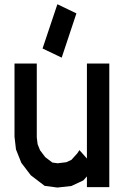

<svg xmlns="http://www.w3.org/2000/svg" viewBox="-20 -863 576 892"><path d="M383.8 -567.9H487.8V6.3H383.8V-43.5L367.2 -24.9L312 1L246.6 8.3L187.5 0.5L123 -48.8L79.1 -106.4L54.2 -168.9L47.4 -228V-567.9H150.9V-224.6L154.8 -192.9L166 -165L189.9 -133.3L223.1 -107.9L248 -104.5L288.1 -109.4L312 -120.6L338.9 -150.4L349.1 -165.5L383.8 -126.5ZM177.7 -637.7 246.6 -843.3 335 -800.8 266.6 -595.2Z"/></svg>

Font: Gap Sans
Style: Bold
Weight: 400
Designer: Alexandre Liziard and Etienne Ozeray
Foundry: Interstices.io
Version: Version 1.610